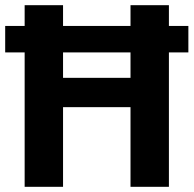

<svg xmlns="http://www.w3.org/2000/svg" viewBox="-30 -720 746 740"><path d="M-10 -620H696V-518H-10ZM473 -700H621V0H473ZM65 -700H213V0H65ZM133 -420H553V-307H133Z"/></svg>

Font: Uncut Sans VF
Style: Regular
Weight: 400
Designer: Kasper Nordkvist
Foundry: Uncut Type
Version: Version 1.100;FEAKit 1.0